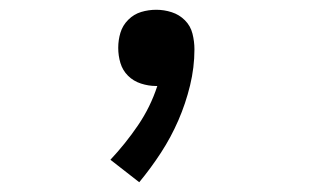

<svg xmlns="http://www.w3.org/2000/svg" viewBox="-20 -168 640 393"><path d="M265 205 206 159Q237 126 262.5 88.5Q288 51 302 8Q302 8 301 8Q300 8 299 8Q284 8 268.5 3Q253 -2 242 -13Q231 -24 226.5 -39Q222 -54 222 -70Q222 -86 226.5 -101Q231 -116 242.5 -127.5Q254 -139 269 -143.5Q284 -148 300 -148Q316 -148 331.5 -143Q347 -138 358.5 -126.5Q370 -115 374 -99Q378 -83 378 -67Q378 -30 369 7Q360 44 345 78.5Q330 113 309.5 144.5Q289 176 265 205Z"/></svg>

Font: Iosevka Curly Extended
Style: Regular
Weight: 400
Width: 7
Monospace: yes
Designer: Belleve Invis
Foundry: Belleve Invis
Version: Version 11.1.0; ttfautohint (v1.8.3)